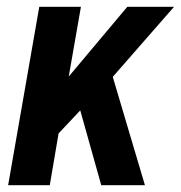

<svg xmlns="http://www.w3.org/2000/svg" viewBox="-20 -547 534 567"><path d="M4 0 96 -527H219L183 -321L356 -527H494L313 -320L408 0H279L217 -221L153 -153L127 0Z"/></svg>

Font: Archivo Condensed
Style: Bold Italic
Weight: 700
Width: 3
Italic angle: -10°
Designer: Hector Gatti
Foundry: Omnibus-Type
Version: Version 2.001